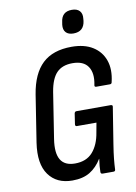

<svg xmlns="http://www.w3.org/2000/svg" viewBox="-94 -908 691 977"><g transform="rotate(-10 252.0 -420.0)"><path d="M200 8Q119 8 78 -49Q37 -106 53 -213L91 -456Q108 -561 162 -612Q216 -663 313 -663Q379 -663 422 -636Q465 -609 481.5 -561.5Q498 -514 483 -451Q482 -441 472 -441H402Q391 -441 394 -452Q406 -511 383 -545.5Q360 -580 303 -580Q250 -580 221 -550Q192 -520 181 -453L144 -216Q133 -145 154 -110Q175 -75 228 -75Q287 -75 319.5 -112Q352 -149 362 -212L371 -261H270Q260 -261 262 -273L270 -326Q272 -336 281 -336H457Q469 -336 467 -326L437 -138Q430 -94 427 -64.5Q424 -35 423 -10Q423 0 413 0H357Q347 0 347 -10Q347 -24 348.5 -41Q350 -58 353 -77H352Q327 -36 291 -14Q255 8 200 8ZM335 -728Q309 -728 296 -742Q283 -756 286 -782L288 -794Q294 -848 347 -848Q374 -848 387 -833.5Q400 -819 397 -794L396 -782Q389 -728 335 -728Z"/></g></svg>

Font: Sofia Sans Condensed SemiBold
Style: Italic
Weight: 600
Italic angle: -9°
Version: Version 4.100